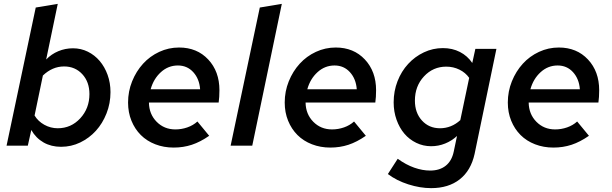

<svg xmlns="http://www.w3.org/2000/svg" viewBox="-20 -754 3166 994"><path d="M552 -277Q552 -219 531.5 -167Q511 -115 476.5 -77Q442 -39 395.5 -16.5Q349 6 296 6Q245 6 205.5 -16.5Q166 -39 142 -81L124 0H14L165 -715L279 -734L219 -446Q246 -474 282 -489Q318 -504 358 -504Q399 -504 434.5 -486.5Q470 -469 496 -438.5Q522 -408 537 -366.5Q552 -325 552 -277ZM312 -410Q281 -410 253.5 -398Q226 -386 202 -363L159 -156Q177 -126 209.5 -108Q242 -90 279 -90Q348 -90 395.5 -141.5Q443 -193 443 -267Q443 -330 406 -370Q369 -410 312 -410Z M1063 -51Q1017 -19 973 -4.5Q929 10 879 10Q828 10 784 -7Q740 -24 709 -55Q678 -86 660.5 -129Q643 -172 643 -223Q643 -281 664 -333Q685 -385 720.5 -424Q756 -463 804.5 -485.5Q853 -508 907 -508Q1000 -508 1058 -446Q1116 -384 1116 -287Q1116 -268 1115 -253Q1114 -238 1112 -223H751Q752 -163 791 -123.5Q830 -84 888 -84Q920 -84 950 -94.5Q980 -105 1002 -125ZM901 -415Q851 -415 813 -380.5Q775 -346 760 -292H1016Q1012 -346 980.5 -380.5Q949 -415 901 -415Z M1439 -734 1286 0H1174L1325 -715Z M1874 -51Q1828 -19 1784 -4.5Q1740 10 1690 10Q1639 10 1595 -7Q1551 -24 1520 -55Q1489 -86 1471.5 -129Q1454 -172 1454 -223Q1454 -281 1475 -333Q1496 -385 1531.5 -424Q1567 -463 1615.5 -485.5Q1664 -508 1718 -508Q1811 -508 1869 -446Q1927 -384 1927 -287Q1927 -268 1926 -253Q1925 -238 1923 -223H1562Q1563 -163 1602 -123.5Q1641 -84 1699 -84Q1731 -84 1761 -94.5Q1791 -105 1813 -125ZM1712 -415Q1662 -415 1624 -380.5Q1586 -346 1571 -292H1827Q1823 -346 1791.5 -380.5Q1760 -415 1712 -415Z M2212 3Q2171 3 2135 -14.5Q2099 -32 2073.5 -62Q2048 -92 2033 -134Q2018 -176 2018 -224Q2018 -282 2038 -333.5Q2058 -385 2093 -423Q2128 -461 2174.5 -483Q2221 -505 2273 -505Q2322 -505 2361 -485Q2400 -465 2425 -428L2441 -501H2550L2437 43Q2418 129 2360 174.5Q2302 220 2212 220Q2155 220 2094 200.5Q2033 181 1988 147L2039 68Q2082 99 2124.5 114Q2167 129 2207 129Q2256 129 2287.5 104Q2319 79 2329 31L2346 -50Q2319 -25 2284.5 -11Q2250 3 2212 3ZM2128 -233Q2128 -170 2164.5 -130Q2201 -90 2258 -90Q2287 -90 2313.5 -100.5Q2340 -111 2363 -132L2409 -351Q2390 -378 2358.5 -393.5Q2327 -409 2290 -409Q2222 -409 2175 -358.5Q2128 -308 2128 -233Z M3029 -51Q2983 -19 2939 -4.5Q2895 10 2845 10Q2794 10 2750 -7Q2706 -24 2675 -55Q2644 -86 2626.5 -129Q2609 -172 2609 -223Q2609 -281 2630 -333Q2651 -385 2686.5 -424Q2722 -463 2770.5 -485.5Q2819 -508 2873 -508Q2966 -508 3024 -446Q3082 -384 3082 -287Q3082 -268 3081 -253Q3080 -238 3078 -223H2717Q2718 -163 2757 -123.5Q2796 -84 2854 -84Q2886 -84 2916 -94.5Q2946 -105 2968 -125ZM2867 -415Q2817 -415 2779 -380.5Q2741 -346 2726 -292H2982Q2978 -346 2946.5 -380.5Q2915 -415 2867 -415Z"/></svg>

Font: Red Hat Text Medium
Style: Italic
Weight: 500
Italic angle: -12°
Designer: Pentagram / MCKL
Foundry: Pentagram / MCKL
Version: Version 1.003; Red Hat Text Medium Italic